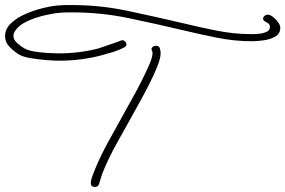

<svg xmlns="http://www.w3.org/2000/svg" viewBox="-44 -699 1128 759"><path d="M189 -459Q171 -459 139.5 -461.5Q108 -464 78 -469Q48 -474 32 -483Q11 -496 -6.5 -514Q-24 -532 -24 -556Q-24 -585 0 -607.5Q24 -630 59.5 -645Q95 -660 132 -668.5Q169 -677 195 -678Q207 -679 218.5 -679Q230 -679 242 -679Q352 -679 461 -656Q570 -633 676 -608Q742 -592 812 -578Q882 -564 951 -564Q962 -564 979 -565.5Q996 -567 1009.5 -573Q1023 -579 1023 -592Q1023 -602 1016.5 -606.5Q1010 -611 1003 -614.5Q996 -618 996 -625Q996 -631 1001.5 -636Q1007 -641 1014 -641Q1024 -641 1035.5 -632Q1047 -623 1055.5 -611Q1064 -599 1064 -589Q1064 -566 1044 -554.5Q1024 -543 997.5 -539.5Q971 -536 952 -536Q883 -536 813.5 -550Q744 -564 677 -580Q572 -605 463.5 -627.5Q355 -650 245 -650Q233 -650 221.5 -650Q210 -650 198 -649Q170 -647 133 -638.5Q96 -630 63.5 -615Q31 -600 16 -577Q9 -567 9 -558Q9 -542 23.5 -529Q38 -516 52 -508Q65 -500 91.5 -495.5Q118 -491 145.5 -489.5Q173 -488 188 -488Q229 -488 269 -493Q309 -498 347 -508Q353 -510 367 -515Q381 -520 397.5 -525.5Q414 -531 425.5 -535.5Q437 -540 438 -540Q446 -540 451 -534.5Q456 -529 456 -523Q456 -516 446 -511Q427 -501 403 -493.5Q379 -486 356 -480Q275 -459 189 -459ZM331 40Q315 40 315 25Q315 14 320.5 -1Q326 -16 330 -26Q354 -85 386.5 -143Q419 -201 450 -258Q459 -275 477 -306.5Q495 -338 513.5 -374.5Q532 -411 545.5 -442Q559 -473 559 -489Q559 -494 557 -497.5Q555 -501 555 -505Q555 -510 560 -514Q565 -518 572 -518Q585 -518 588 -508Q591 -498 591 -489Q591 -469 578 -436.5Q565 -404 546.5 -367.5Q528 -331 510 -298.5Q492 -266 481 -246Q450 -190 418 -133Q386 -76 362 -17Q358 -6 354.5 5Q351 16 348 27Q345 40 331 40Z"/></svg>

Font: Ms Madi
Style: Regular
Weight: 400
Designer: Robert E. Leuschke
Foundry: Robert E. Leuschke
Version: Version 1.010; ttfautohint (v1.8.3)